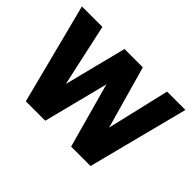

<svg xmlns="http://www.w3.org/2000/svg" viewBox="-129 -979 1259 1259"><g transform="rotate(45 500.0 -350.0)"><path d="M200 0 20 -700H210L305 -266L415 -700H585L708 -264L810 -700H980L800 0H620L495 -452L380 0Z"/></g></svg>

Font: Golos Text VF
Style: Regular
Weight: 400
Designer: A.Korolkova, Vitaly Kuzmin
Foundry: ParaType Ltd
Version: Version 2.003